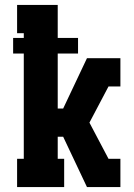

<svg xmlns="http://www.w3.org/2000/svg" viewBox="-20 -755 540 775"><path d="M49 0V-114H76V-539H33V-602H76V-621H49V-735H213V-602H295V-539H213V-317H235L331 -520H466V-406H418L341 -260L418 -114H466V0H331L235 -203H213V-114H239V0Z"/></svg>

Font: Iosevka Curly Slab Heavy
Style: Regular
Weight: 900
Monospace: yes
Designer: Belleve Invis
Foundry: Belleve Invis
Version: Version 22.1.2; ttfautohint (v1.8.4)